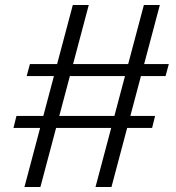

<svg xmlns="http://www.w3.org/2000/svg" viewBox="-20 -735 707 770"><path d="M336 -715 142 15H78L272 -715ZM621 -715 427 15H363L557 -715ZM657 -478 644 -430H87L100 -478ZM602 -270 590 -222H34L46 -270Z"/></svg>

Font: Pathway Extreme SemiCondensed Light
Style: Italic
Weight: 300
Width: 4
Italic angle: -8°
Version: Version 1.001;gftools[0.9.26]